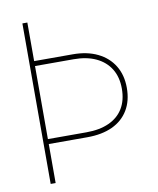

<svg xmlns="http://www.w3.org/2000/svg" viewBox="-82 -793 707 857"><g transform="rotate(-10 271.0 -364.0)"><path d="M78.1 -727.5H100.6V0H78.1ZM90.8 -552.7H275.4Q340.3 -552.7 387.9 -529.5Q435.5 -506.3 461.4 -463.9Q487.3 -421.4 487.3 -363.8Q487.3 -304.7 461.9 -262.7Q436.5 -220.7 389.2 -198.7Q341.8 -176.8 275.4 -176.8H90.8V-199.2H275.4Q335.4 -199.2 377.9 -218.5Q420.4 -237.8 442.6 -274.7Q464.8 -311.5 464.8 -363.8Q464.8 -416.5 441.9 -453.6Q418.9 -490.7 376.7 -510.5Q334.5 -530.3 275.4 -530.3H90.8Z"/></g></svg>

Font: Inter 28pt Thin
Style: Regular
Weight: 250
Designer: Rasmus Andersson
Foundry: rsms
Version: Version 4.001;git-66647c0bb